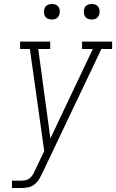

<svg xmlns="http://www.w3.org/2000/svg" viewBox="-20 -944 583 964"><path d="M40 0V-37H87Q99 -37 111 -40Q123 -43 132 -51.5Q141 -60 147 -71Q153 -82 158 -93L202 -186L130 -698H81V-735H232V-698H172L233 -249L446 -698H392V-735H543V-698H489L194 -78Q186 -61 177 -45.5Q168 -30 153.5 -18.5Q139 -7 121.5 -3.5Q104 0 87 0ZM440 -846Q431 -846 422.5 -849Q414 -852 408.5 -859Q403 -866 401.5 -875.5Q400 -885 402 -895Q403 -901 406 -907Q409 -913 415 -917Q421 -921 427.5 -922.5Q434 -924 440 -924Q450 -924 458.5 -921Q467 -918 472.5 -911Q478 -904 479.5 -894.5Q481 -885 479 -875Q478 -869 474.5 -863Q471 -857 465.5 -853Q460 -849 453.5 -847.5Q447 -846 440 -846ZM240 -846Q231 -846 222.5 -849Q214 -852 208.5 -859Q203 -866 201.5 -875.5Q200 -885 202 -895Q203 -901 206 -907Q209 -913 215 -917Q221 -921 227.5 -922.5Q234 -924 240 -924Q250 -924 258.5 -921Q267 -918 272.5 -911Q278 -904 279.5 -894.5Q281 -885 279 -875Q278 -869 274.5 -863Q271 -857 265.5 -853Q260 -849 253.5 -847.5Q247 -846 240 -846Z"/></svg>

Font: Iosevka Slab XLtObl
Style: Regular
Weight: 200
Italic angle: -9°
Monospace: yes
Designer: Belleve Invis
Foundry: Belleve Invis
Version: Version 11.1.1; ttfautohint (v1.8.3)